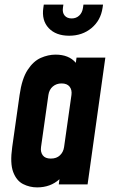

<svg xmlns="http://www.w3.org/2000/svg" viewBox="-20 -800 498 833"><path d="M141 13Q108.5 13 80 -1.5Q51.5 -16 37.2 -53.8Q23 -91.5 33 -162L65 -388Q75 -458.5 99.8 -496.5Q124.5 -534.5 156.8 -548.8Q189 -563 221 -563Q279 -563 309 -527.5L312 -550H437L360 0H235L238 -22.5Q199 13 141 13ZM200.5 -112Q225.5 -112 240.2 -126.2Q255 -140.5 258 -162L290 -388Q293 -410 282 -424Q271 -438 247 -438Q225 -438 209.2 -424.8Q193.5 -411.5 190 -388L158 -162Q155 -140.5 165.5 -126.2Q176 -112 200.5 -112ZM280 -645Q222.5 -645 191.2 -678.2Q160 -711.5 168 -766L170 -780H255L253 -766Q250 -745 260.5 -732.5Q271 -720 291 -720Q310.5 -720 323.8 -732.5Q337 -745 340 -766L342 -780H427L425 -766Q417 -711.5 377 -678.2Q337 -645 280 -645Z"/></svg>

Font: Mohave
Style: Bold Italic
Weight: 700
Italic angle: -8°
Designer: Gumpita Rahayu
Foundry: Tokotype
Version: Version 2.003; ttfautohint (v1.8.3)